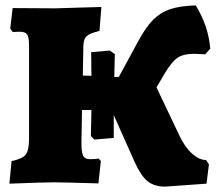

<svg xmlns="http://www.w3.org/2000/svg" viewBox="-20 -678 802 714"><path d="M746 -83 757 -67 748 5 594 16Q554 16 529 -4Q504 -24 481 -75L403 -250V-165L331 -159L318 -172L320 -269H285L283 -155Q282 -115 288.5 -100.5Q295 -86 315 -86Q339 -86 346 -89L355 -79L346 4Q214 0 180 0Q143 0 15 5L23 -79Q63 -87 75.5 -103Q88 -119 88 -162V-509Q88 -540 81 -550Q74 -560 53 -560L27 -559L18 -572L27 -648L186 -647L285 -650Q303 -650 357 -652L350 -563Q313 -554 302 -543.5Q291 -533 290 -508L288 -397L320 -396L319 -484L388 -490L407 -477L405 -392H422L493 -523Q522 -577 549.5 -604.5Q577 -632 613 -644Q649 -656 708 -658Q732 -618 745 -579.5Q758 -541 762 -497L743 -476Q713 -478 703 -478Q662 -478 640 -463Q618 -448 592 -404L562 -353L649 -170Q669 -129 695 -106Q721 -83 746 -83Z"/></svg>

Font: Alegreya SC Black
Style: Regular
Weight: 900
Designer: Juan Pablo del Peral
Foundry: Huerta Tipografica
Version: Version 2.007; ttfautohint (v1.6)